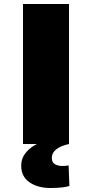

<svg xmlns="http://www.w3.org/2000/svg" viewBox="-20 -720 460 960"><path d="M95 0V-700H325V0ZM232 220Q169 220 127.5 191.5Q86 163 86 108Q86 75 104.5 49.5Q123 24 151 7.5Q179 -9 208 -15L325 0Q284 9 261.5 26.5Q239 44 239 69Q239 92 254.5 101Q270 110 295 110Q303 110 310 109Q317 108 323 107L327 210Q295 220 232 220Z"/></svg>

Font: Georama ExtraExtended
Style: Bold
Weight: 700
Width: 8
Designer: Jean-Baptiste Levee
Foundry: Production Type
Version: Version 1.000